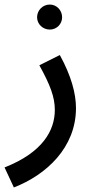

<svg xmlns="http://www.w3.org/2000/svg" viewBox="-49 -594 416 844"><path d="M170 -464C200 -464 224 -488 224 -518C224 -549 200 -574 170 -574C139 -574 114 -549 114 -518C114 -488 139 -464 170 -464ZM12 230C154 175 285 55 285 -119C285 -183 264 -261 214 -352L124 -307C172 -220 192 -167 192 -111C192 -21 139 76 -29 142Z"/></svg>

Font: Noto Sans Arabic SemCond Med
Style: Regular
Weight: 500
Width: 4
Designer: Monotype Design Team, Nadine Chahine, Nizar Qandah and Khaled Hosny
Foundry: Monotype Imaging Inc.
Version: Version 2.012